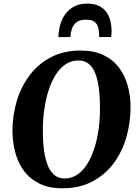

<svg xmlns="http://www.w3.org/2000/svg" viewBox="-20 -1033 766 1064"><path d="M325 10.5Q251.5 10.5 199 -15.2Q146.5 -41 113.5 -85Q80.5 -129 65 -186.5Q49.5 -244 49 -307Q49 -392 72.5 -471.5Q96 -551 143.2 -614.5Q190.5 -678 261.5 -715.5Q332.5 -753 427.5 -753Q501.5 -753 554 -727.5Q606.5 -702 639.5 -658Q672.5 -614 688 -557.5Q703.5 -501 703.5 -439Q703.5 -353 680.2 -272.5Q657 -192 609.8 -128.2Q562.5 -64.5 491.5 -27Q420.5 10.5 325 10.5ZM337.5 -44Q376.5 -44 408 -65Q439.5 -86 463 -123.5Q486.5 -161 502.5 -210.2Q518.5 -259.5 526.5 -317Q534.5 -374.5 534 -435.5Q534 -497.5 527.5 -546Q521 -594.5 507.2 -628.5Q493.5 -662.5 470.5 -680.2Q447.5 -698 414 -698Q375.5 -698 344 -677Q312.5 -656 289 -619Q265.5 -582 249.5 -532.8Q233.5 -483.5 225.5 -427Q217.5 -370.5 217.5 -310.5Q217.5 -247.5 224.2 -198Q231 -148.5 245.5 -114.2Q260 -80 282.8 -62Q305.5 -44 337.5 -44ZM462.5 -1013Q505 -1013 531.8 -998.5Q558.5 -984 573 -960.8Q587.5 -937.5 593 -911.2Q598.5 -885 598.5 -860.5Q598.5 -852 597.8 -843.5Q597 -835 595.5 -827.5H529.5Q529.5 -832.5 529.2 -837.2Q529 -842 529 -846.5Q528.5 -869 522.2 -886.5Q516 -904 501 -914Q486 -924 457.5 -924Q421.5 -924 403 -908.8Q384.5 -893.5 377.8 -871.2Q371 -849 370 -827.5H304Q304 -835.5 304.5 -842.5Q305 -849.5 306 -857Q311.5 -901.5 330.5 -936.8Q349.5 -972 382.5 -992.5Q415.5 -1013 462.5 -1013Z"/></svg>

Font: Merriweather 36pt ExtraBold
Style: Italic
Weight: 800
Italic angle: -7.8°
Version: Version 2.101